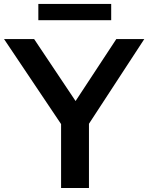

<svg xmlns="http://www.w3.org/2000/svg" viewBox="-41 -934 737 954"><path d="M676 -740 401 -319V0H262.5V-317.5L-21 -740H128.5L334.5 -432L537 -740ZM149.5 -833.5V-914.5H511.5V-833.5Z"/></svg>

Font: Encode Sans Semi Expanded SmBd
Style: Regular
Weight: 600
Width: 6
Designer: Multiple Designers
Foundry: Impallari Type
Version: Version 2.000